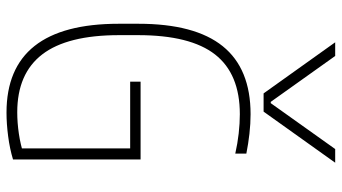

<svg xmlns="http://www.w3.org/2000/svg" viewBox="-250 -790 1050 590"><g transform="rotate(90 275.0 -495.0)"><path d="M110 -1000H152L293 -802H297L438 -1000H480L323 -780H267ZM326 10Q53 10 53 -335V-395Q53 -569 122 -654.5Q191 -740 331 -740Q360 -740 391 -736.5Q422 -733 452 -727V-693Q421 -700 390 -703.5Q359 -707 331 -707Q207 -707 147.5 -631Q88 -555 88 -394V-336Q88 -177 147 -100Q206 -23 325 -23Q357 -23 391 -28Q425 -33 455 -43L436 -25V-370H231V-402H470V-10Q437 0 398.5 5Q360 10 326 10Z"/></g></svg>

Font: M PLUS Code Latin SemiExpanded ExtraLight
Style: Regular
Weight: 250
Width: 6
Designer: Coji Morishita
Foundry: UNDERFOREST DESIGN
Version: Version 1.002; ttfautohint (v1.8.3)